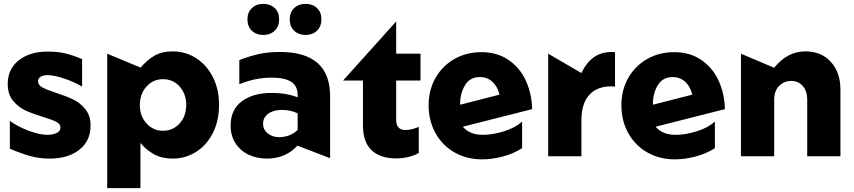

<svg xmlns="http://www.w3.org/2000/svg" viewBox="-20 -809 4422 994"><path d="M227 -111Q185 -111 130 -131.5Q75 -152 31 -183V-39Q90 -14 137 -1Q184 12 237 12Q333 12 391 -34Q449 -80 449 -159Q449 -210 422.5 -243Q396 -276 360 -293.5Q324 -311 268 -329Q220 -345 198.5 -357Q177 -369 177 -388Q177 -403 190 -411.5Q203 -420 226 -420Q260 -420 312 -402.5Q364 -385 405 -361V-503Q355 -524 316 -533Q277 -542 227 -542Q135 -542 77.5 -497Q20 -452 20 -374Q20 -321 47.5 -287.5Q75 -254 112 -237Q149 -220 205 -203Q251 -189 272 -178Q293 -167 293 -149Q293 -129 272 -120Q251 -111 227 -111Z M875 12Q939 12 994 -22Q1049 -56 1081.5 -119.5Q1114 -183 1114 -266Q1114 -349 1081 -412Q1048 -475 993.5 -509Q939 -543 874 -543Q818 -543 780 -521Q742 -499 708 -459L535 -531V165H707V-69Q738 -32 778 -10Q818 12 875 12ZM944 -267Q944 -207 909.5 -169.5Q875 -132 824 -132Q773 -132 738.5 -170Q704 -208 704 -265Q704 -323 738.5 -361Q773 -399 823 -399Q877 -399 910.5 -360.5Q944 -322 944 -267Z M1425 -99Q1390 -99 1366 -118.5Q1342 -138 1342 -169Q1342 -201 1369 -220.5Q1396 -240 1439 -240Q1485 -240 1521 -222V-136Q1481 -99 1425 -99ZM1429 -540Q1368 -540 1319 -529Q1270 -518 1219 -498V-373Q1301 -407 1386 -407Q1454 -407 1487.5 -385.5Q1521 -364 1521 -316V-305Q1463 -328 1386 -328Q1291 -328 1232.5 -285Q1174 -242 1174 -159Q1174 -106 1199 -67.5Q1224 -29 1266.5 -8.5Q1309 12 1362 12Q1458 12 1520 -55L1689 10V-311Q1689 -540 1429 -540ZM1261 -709Q1261 -672 1284 -650Q1307 -628 1343 -628Q1379 -628 1402 -650Q1425 -672 1425 -709Q1425 -746 1402 -767.5Q1379 -789 1343 -789Q1307 -789 1284 -767Q1261 -745 1261 -709ZM1480 -709Q1480 -672 1503 -650Q1526 -628 1562 -628Q1598 -628 1621 -650Q1644 -672 1644 -709Q1644 -746 1621 -767.5Q1598 -789 1562 -789Q1526 -789 1503 -767Q1480 -745 1480 -709Z M2030 11Q2098 11 2148 -17V-152Q2110 -136 2081 -136Q2055 -136 2043 -149Q2031 -162 2031 -190V-392H2157V-531H2031V-698L1756 -392H1859V-160Q1859 -73 1904 -31Q1949 11 2030 11Z M2479 -111Q2412 -111 2376 -153L2735 -244Q2733 -324 2702.5 -391Q2672 -458 2613 -498.5Q2554 -539 2472 -539Q2394 -539 2331.5 -503Q2269 -467 2234 -404.5Q2199 -342 2199 -264Q2199 -184 2234.5 -120Q2270 -56 2333 -20Q2396 16 2476 16Q2527 16 2582.5 1.5Q2638 -13 2683 -42V-180Q2649 -148 2590 -129.5Q2531 -111 2479 -111ZM2464 -410Q2503 -410 2529.5 -385.5Q2556 -361 2566 -319L2363 -267L2362 -270Q2362 -326 2387.5 -368Q2413 -410 2464 -410Z M3150 -540Q3092 -540 3053.5 -512Q3015 -484 2990 -431L2818 -531V0H2990V-185Q2990 -273 3030.5 -317.5Q3071 -362 3144 -362Q3156 -362 3164 -360V-539Q3160 -540 3150 -540Z M3477 -111Q3410 -111 3374 -153L3733 -244Q3731 -324 3700.5 -391Q3670 -458 3611 -498.5Q3552 -539 3470 -539Q3392 -539 3329.5 -503Q3267 -467 3232 -404.5Q3197 -342 3197 -264Q3197 -184 3232.5 -120Q3268 -56 3331 -20Q3394 16 3474 16Q3525 16 3580.5 1.5Q3636 -13 3681 -42V-180Q3647 -148 3588 -129.5Q3529 -111 3477 -111ZM3462 -410Q3501 -410 3527.5 -385.5Q3554 -361 3564 -319L3361 -267L3360 -270Q3360 -326 3385.5 -368Q3411 -410 3462 -410Z M4149 -543Q4056 -543 3988 -458L3816 -531V0H3988V-291Q3988 -339 4014 -364.5Q4040 -390 4076 -390Q4112 -390 4135.5 -364.5Q4159 -339 4159 -291V0H4331V-346Q4331 -433 4282 -488Q4233 -543 4149 -543Z"/></svg>

Font: Geom ExtraBold
Style: Bold
Weight: 800
Version: Version 1.102